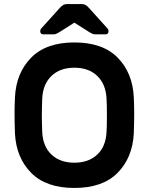

<svg xmlns="http://www.w3.org/2000/svg" viewBox="-20 -920 736 950"><path d="M52 0ZM642 -439Q644 -393 644 -359Q644 -314 642 -260Q636 -140 562 -65Q488 10 348 10Q208 10 134 -65Q60 -140 54 -260Q52 -314 52 -359Q52 -393 54 -439Q60 -559 134 -634.5Q208 -710 348 -710Q488 -710 562 -635Q636 -560 642 -439ZM189 -434Q187 -384 187 -350Q187 -315 189 -265Q193 -194 235.5 -154.5Q278 -115 348 -115Q418 -115 460.5 -154.5Q503 -194 507 -265Q509 -290 509 -350Q509 -409 507 -434Q503 -505 460.5 -545Q418 -585 348 -585Q278 -585 235.5 -545Q193 -505 189 -434ZM420 -881 512 -779Q517 -774 517 -766Q517 -750 501 -750H453Q444 -750 438 -752.5Q432 -755 422 -761L348 -808L274 -761Q264 -755 258 -752.5Q252 -750 243 -750H195Q179 -750 179 -766Q179 -774 184 -779L276 -881Q286 -892 294 -896Q302 -900 313 -900H383Q394 -900 402 -896Q410 -892 420 -881Z"/></svg>

Font: Hezaedrus Medium
Style: Regular
Weight: 500
Designer: Hubert & Fischer
Foundry: Hubert & Fischer
Version: Version 1.10;September 3, 2019;FontCreator 11.5.0.2425 64-bi